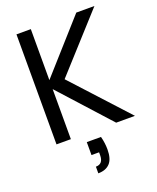

<svg xmlns="http://www.w3.org/2000/svg" viewBox="-169 -797 937 1143"><g transform="rotate(-20 299.5 -225.0)"><path d="M77 -697H168V-374L456 -697H571L255 -348L574 0H455L168 -317V0H77ZM341 49Q347 72 349.5 92.5Q352 113 352 132Q352 192 326 219.5Q300 247 252 247V205Q299 205 299 149V131H251V49Z"/></g></svg>

Font: Poppins
Style: Regular
Weight: 400
Designer: Ninad Kale (Devanagari), Jonny Pinhorn (Latin)
Version: Version 5.002